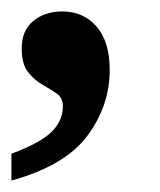

<svg xmlns="http://www.w3.org/2000/svg" viewBox="-27 -162 280 336"><path d="M-7 154V107Q23 96 43 84Q63 72 73 57Q83 42 83 24Q83 9 72 1.5Q61 -6 47 -14Q33 -22 22 -36Q11 -50 11 -77Q11 -109 31.5 -125.5Q52 -142 82 -142Q119 -142 142 -115.5Q165 -89 165 -40Q165 23 126 75.5Q87 128 -7 154Z"/></svg>

Font: Noto Serif Kannada SemiBold
Style: Regular
Weight: 600
Version: Version 2.003